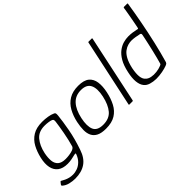

<svg xmlns="http://www.w3.org/2000/svg" viewBox="-86 -1213 1854 1854"><g transform="rotate(-45 841.5 -285.5)"><path d="M43 -242Q58 -308 87 -361.5Q116 -415 166.5 -446.5Q217 -478 296 -478Q335 -478 372 -472Q409 -466 434 -454Q446 -450 448.5 -440.5Q451 -431 449 -411Q442 -341 423.5 -240Q405 -139 366 -26Q338 59 280.5 98Q223 137 136 137Q101 137 63 128Q25 119 -2 95Q-6 90 -6.5 87.5Q-7 85 -5 82Q-3 78 0.5 74Q4 70 7.5 65.5Q11 61 13 58Q17 54 20 53.5Q23 53 26 56Q41 65 60 74Q79 83 101 88.5Q123 94 147 94Q179 94 209.5 82.5Q240 71 266 46Q292 21 308 -20Q308 -22 309 -23.5Q310 -25 310 -27Q312 -34 307.5 -34.5Q303 -35 294 -33Q271 -27 242 -21.5Q213 -16 186 -16Q122 -16 85 -44Q48 -72 37.5 -122.5Q27 -173 43 -242ZM101 -247Q90 -193 94 -151.5Q98 -110 124.5 -86.5Q151 -63 205 -63Q229 -63 254 -66.5Q279 -70 300 -77Q313 -81 323 -89Q333 -97 335 -105Q344 -135 353 -174Q362 -213 369.5 -253.5Q377 -294 382.5 -329Q388 -364 391 -388Q392 -396 391 -405.5Q390 -415 379 -421Q367 -427 341 -431Q315 -435 287 -435Q206 -435 162.5 -383Q119 -331 101 -247Z M687 6Q626 6 590.5 -12Q555 -30 539 -62.5Q523 -95 523.5 -139Q524 -183 535 -237Q550 -307 580.5 -361.5Q611 -416 662 -447Q713 -478 789 -478Q866 -478 903.5 -447Q941 -416 948.5 -361.5Q956 -307 941 -237Q926 -166 897 -111Q868 -56 818 -25Q768 6 687 6ZM696 -40Q778 -40 821.5 -91.5Q865 -143 885 -236Q905 -329 880 -379.5Q855 -430 779 -430Q703 -430 657 -379.5Q611 -329 591 -236Q571 -142 593 -91Q615 -40 696 -40Z M1006 -6 1155 -702Q1155 -708 1161 -708H1204Q1211 -708 1210 -702L1062 -6Q1061 0 1054 0H1011Q1005 0 1006 -6Z M1223 -230Q1239 -306 1267 -353.5Q1295 -401 1329.5 -427Q1364 -453 1400 -463Q1436 -473 1469 -473Q1499 -473 1526 -469Q1553 -465 1570 -461Q1582 -457 1586 -457.5Q1590 -458 1592 -467Q1596 -485 1601 -511.5Q1606 -538 1611.5 -568Q1617 -598 1622 -626Q1627 -654 1630 -673Q1633 -692 1633 -695Q1634 -701 1636.5 -702.5Q1639 -704 1642 -704H1684Q1687 -704 1688.5 -703Q1690 -702 1690 -698Q1682 -646 1672.5 -590.5Q1663 -535 1652 -477.5Q1641 -420 1629 -362.5Q1617 -305 1604 -249Q1591 -193 1577.5 -140.5Q1564 -88 1550 -40Q1548 -34 1543.5 -29Q1539 -24 1525 -18Q1497 -7 1455 1Q1413 9 1370 9Q1329 8 1294.5 -2.5Q1260 -13 1241 -37Q1218 -65 1213 -113.5Q1208 -162 1223 -230ZM1279 -230Q1266 -164 1271 -124.5Q1276 -85 1297 -67Q1315 -47 1348 -40.5Q1381 -34 1418 -38.5Q1455 -43 1484 -55Q1491 -58 1495.5 -61Q1500 -64 1501 -69Q1509 -95 1518 -131Q1527 -167 1536.5 -206.5Q1546 -246 1554 -282.5Q1562 -319 1568 -347Q1574 -375 1576 -387Q1578 -397 1574.5 -401.5Q1571 -406 1566 -408Q1541 -414 1512 -418.5Q1483 -423 1461 -423Q1440 -423 1414 -416Q1388 -409 1362 -390Q1336 -371 1314.5 -332Q1293 -293 1279 -230Z"/></g></svg>

Font: Glory Light
Style: Italic
Weight: 300
Italic angle: -12°
Version: Version 1.011